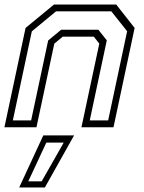

<svg xmlns="http://www.w3.org/2000/svg" viewBox="-22 -560 632 845"><path d="M-2.5 0 90.5 -437 215.5 -540H489.5L570.5 -437L477.5 0H336.5L415 -368L391 -398.5H254L217 -368L138.5 0ZM34.5 -30H115L190 -382L247 -429H411L448 -382.5L373 -30H454L537.5 -422.5L468 -510H224.5L118 -422ZM62.5 265 168.5 36H304L175.5 265ZM102.5 238H161.5L258.5 67.5H182Z"/></svg>

Font: Tourney Light
Style: Italic
Weight: 300
Italic angle: -12°
Version: Version 1.015